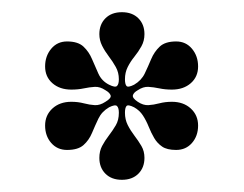

<svg xmlns="http://www.w3.org/2000/svg" viewBox="-20 -746 400 315"><path d="M180 -451Q163 -451 153 -461Q143 -471 143 -487Q143 -498 147.5 -506.5Q152 -515 158.5 -523.5Q165 -532 170 -540.5Q175 -549 175 -561Q175 -569 172 -572Q169 -575 159 -570Q147 -563 141.5 -551.5Q136 -540 131 -528Q126 -516 117 -508Q108 -500 90 -500Q74 -500 64 -511.5Q54 -523 54 -540Q54 -557 66 -568Q78 -579 97 -579Q108 -579 117.5 -576.5Q127 -574 135.5 -573.5Q144 -573 153 -579Q163 -585 161.5 -589.5Q160 -594 153 -598Q144 -604 135.5 -603.5Q127 -603 117.5 -601Q108 -599 97 -599Q78 -599 66 -609.5Q54 -620 54 -637Q54 -654 64 -666Q74 -678 90 -678Q108 -678 117 -669.5Q126 -661 131 -649Q136 -637 141.5 -625Q147 -613 159 -607Q169 -602 172 -605Q175 -608 175 -616Q175 -627 170 -636Q165 -645 158.5 -653.5Q152 -662 147.5 -671Q143 -680 143 -690Q143 -706 153 -716Q163 -726 180 -726Q197 -726 207 -716Q217 -706 217 -690Q217 -679 212 -670Q207 -661 200.5 -653Q194 -645 189.5 -636Q185 -627 185 -616Q185 -608 187.5 -605Q190 -602 200 -607Q212 -614 217.5 -625.5Q223 -637 228 -649Q233 -661 242 -669.5Q251 -678 269 -678Q285 -678 295 -666Q305 -654 305 -637Q305 -620 293 -609.5Q281 -599 262 -599Q251 -599 241.5 -601Q232 -603 223.5 -603.5Q215 -604 206 -598Q199 -594 198 -589.5Q197 -585 206 -579Q215 -573 223.5 -573.5Q232 -574 241.5 -576.5Q251 -579 262 -579Q281 -579 293 -568Q305 -557 305 -540Q305 -523 295 -511.5Q285 -500 269 -500Q254 -500 246 -505.5Q238 -511 233 -519.5Q228 -528 224 -538Q220 -548 214.5 -556.5Q209 -565 200 -570Q190 -575 187.5 -572Q185 -569 185 -561Q185 -550 189.5 -541Q194 -532 200.5 -523.5Q207 -515 212 -506.5Q217 -498 217 -487Q217 -471 207 -461Q197 -451 180 -451Z"/></svg>

Font: Kalnia Medium
Style: Regular
Weight: 500
Designer: Frida Medrano
Foundry: Frida Medrano
Version: Version 1.105